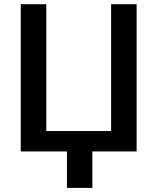

<svg xmlns="http://www.w3.org/2000/svg" viewBox="-20 -732 760 928"><path d="M80.3 0V-711.6H203.8V-98.7H517V-711.6H640.3V0H426.5V176.1H303.6V0Z"/></svg>

Font: Interface Medium
Style: Regular
Weight: 500
Designer: Rasmus Andersson
Foundry: rsms
Version: Version 1.8